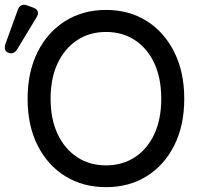

<svg xmlns="http://www.w3.org/2000/svg" viewBox="-73 -758 823 793"><path d="M365 15Q270 15 197 -30Q124 -75 82.5 -157Q41 -239 41 -350Q41 -461 82.5 -543.5Q124 -626 197 -671.5Q270 -717 365 -717Q460 -717 532.5 -671.5Q605 -626 646.5 -543.5Q688 -461 688 -350Q688 -239 646.5 -157Q605 -75 532.5 -30Q460 15 365 15ZM365 -75Q433 -75 484.5 -109Q536 -143 564.5 -204.5Q593 -266 593 -350Q593 -435 564.5 -496.5Q536 -558 484.5 -592Q433 -626 365 -626Q297 -626 245.5 -592Q194 -558 165 -496.5Q136 -435 136 -350Q136 -266 165 -204.5Q194 -143 245.5 -109Q297 -75 365 -75ZM-1 -556Q-16 -531 -38 -540Q-60 -548 -50 -578L0 -716Q10 -747 41 -735L63 -727Q80 -721 83 -710Q86 -699 77 -685Z"/></svg>

Font: Zen Maru Gothic Medium
Style: Regular
Weight: 500
Designer: Yoshimichi Ohira
Foundry: Positype
Version: Version 1.001